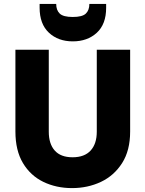

<svg xmlns="http://www.w3.org/2000/svg" viewBox="-20 -957 745 984"><path d="M59 -702H230V-282Q230 -220 260.5 -185.5Q291 -151 352 -151Q413 -151 444.5 -185.5Q476 -220 476 -282V-702H647V-283Q647 -186 606 -121.5Q565 -57 497.5 -25Q430 7 349 7Q268 7 202 -25Q136 -57 97.5 -121.5Q59 -186 59 -283ZM524 -917Q524 -833 476 -789Q428 -745 353 -745Q278 -745 230.5 -789.5Q183 -834 183 -918V-937H268Q268 -905 286 -887.5Q304 -870 353 -870Q402 -870 420 -887.5Q438 -905 438 -937H524Z"/></svg>

Font: Poppins
Style: Bold
Weight: 700
Designer: Ninad Kale (Devanagari), Jonny Pinhorn (Latin)
Version: Version 5.002